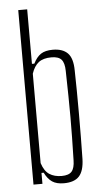

<svg xmlns="http://www.w3.org/2000/svg" viewBox="-56 -835 459 877"><g transform="rotate(-5 173.5 -397.0)"><path d="M201 6Q167.5 6 147.5 -7.5Q127.5 -21 113 -50H103V0H62V-800H103V-550H114Q128.5 -579.5 148.5 -592.8Q168.5 -606 203 -606Q248 -606 271.2 -582.8Q294.5 -559.5 295 -503Q296 -460.5 296.5 -410Q297 -359.5 297 -305.8Q297 -252 296.5 -198.8Q296 -145.5 295 -97Q293.5 -42.5 271.2 -18.2Q249 6 201 6ZM194 -28Q226.5 -28 240 -43.5Q253.5 -59 254 -95Q255.5 -152.5 256.2 -199.5Q257 -246.5 257 -291.8Q257 -337 256.2 -388.2Q255.5 -439.5 254 -505Q253.5 -541 240 -556.5Q226.5 -572 194 -572Q156.5 -572 135.5 -555.8Q114.5 -539.5 103 -505V-95Q115 -57.5 137.8 -42.8Q160.5 -28 194 -28Z"/></g></svg>

Font: Big Shoulders Text SC Thin
Style: Regular
Weight: 100
Designer: Patric King
Foundry: XO Type Co
Version: Version 2.002